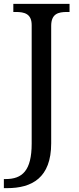

<svg xmlns="http://www.w3.org/2000/svg" viewBox="-31 -734 408 994"><path d="M-11 240H6C134 240 234 187 234 8V-600C234 -663 271 -672 316 -672H329V-714H38V-672H51C95 -672 133 -663 133 -604V9C133 150 84 193 -2 193H-11Z"/></svg>

Font: Noto Fangsong KSS Rotated
Style: Regular
Weight: 400
Designer: LIU Zhao, ZHANG Congyu, Kushim JIANG
Foundry: Guyu Beijing Co. Ltd.
Version: Version 1.000;November 16, 2022;FontCreator 11.5.0.2427 64-b